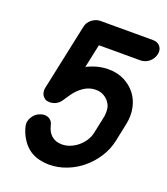

<svg xmlns="http://www.w3.org/2000/svg" viewBox="-136 -832 816 936"><g transform="rotate(20 271.5 -364.0)"><path d="M401 -307Q404 -332 400 -353Q392 -379 370 -396Q348 -413 318 -413Q285 -413 256.5 -394Q228 -375 206 -343Q201 -335 195.5 -327.5Q190 -320 185 -312Q175 -296 159.5 -287.5Q144 -279 127 -279Q120 -279 114 -280Q108 -281 103 -284Q90 -292 84.5 -306Q79 -320 82 -336L155 -680Q160 -705 180.5 -720.5Q201 -736 224 -736H496Q521 -736 534 -719.5Q547 -703 542 -680Q537 -655 517 -638.5Q497 -622 472 -622H257L231 -500Q286 -528 342 -528Q388 -528 424 -510Q460 -492 483.5 -461.5Q507 -431 515 -391Q523 -351 514 -308L494 -212Q484 -166 458.5 -126Q433 -86 397 -56Q361 -26 317 -9Q273 8 228 8Q201 8 176 2Q151 -4 130 -17Q102 -35 82 -66.5Q62 -98 55 -134Q55 -139 54.5 -144.5Q54 -150 56 -155Q60 -172 72.5 -187Q85 -202 105 -208H104Q113 -212 125 -212Q142 -212 154.5 -202Q167 -192 170 -175V-176Q177 -143 198 -124.5Q219 -106 252 -106Q274 -106 295 -114.5Q316 -123 333.5 -137.5Q351 -152 363.5 -171Q376 -190 381 -212Z"/></g></svg>

Font: VDS
Style: Bold Italic
Weight: 700
Designer: artmaker
Foundry: artmaker
Version: Version 1.000 2009 initial release